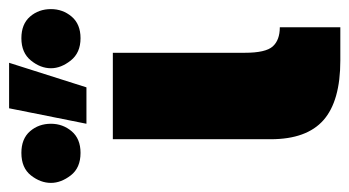

<svg xmlns="http://www.w3.org/2000/svg" viewBox="-246 -575 768 422"><g transform="rotate(-90 138.0 -364.0)"><path d="M216 0Q127 0 85 -37Q43 -74 43 -153V-500H233V-210Q233 -164 247 -148.5Q261 -133 289 -133V0ZM111 -728H211L157 -558H77ZM265 -571Q233 -571 216 -592.5Q199 -614 199 -636Q199 -659 216 -680Q233 -701 265 -701Q296 -701 312.5 -682Q329 -663 329 -636Q329 -610 312.5 -590.5Q296 -571 265 -571ZM13 -571Q-20 -571 -36.5 -592.5Q-53 -614 -53 -636Q-53 -659 -36.5 -680Q-20 -701 13 -701Q44 -701 60.5 -682Q77 -663 77 -636Q77 -610 60.5 -590.5Q44 -571 13 -571Z"/></g></svg>

Font: Moderustic ExtraBold
Style: Regular
Weight: 800
Designer: Tural Alisoy
Foundry: TAFT Foundry
Version: Version 2.120